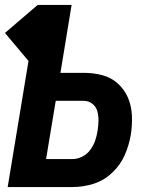

<svg xmlns="http://www.w3.org/2000/svg" viewBox="-26 -755 622 775"><path d="M5 0H268Q309 0 351 -13Q393 -26 426.5 -57.5Q460 -89 477.5 -129Q495 -169 502 -211Q508 -249 506.5 -287.5Q505 -326 491 -359.5Q477 -393 450 -417.5Q423 -442 387 -451.5Q351 -461 312 -461H218L263 -735H126L-6 -622L89 -509ZM267 -113H160L199 -348H312Q332 -348 347 -336Q362 -324 367 -305.5Q372 -287 371.5 -267.5Q371 -248 368 -228Q365 -208 358.5 -188.5Q352 -169 339 -151Q326 -133 306.5 -123Q287 -113 267 -113Z"/></svg>

Font: Iosevka Sparkle Extrabold
Style: Italic
Weight: 800
Italic angle: -9°
Designer: Belleve Invis
Foundry: Belleve Invis
Version: Version 4.5.0; ttfautohint (v1.8.3)